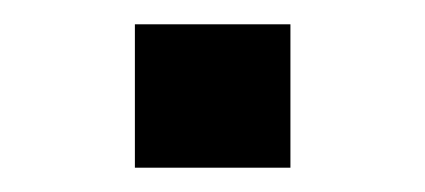

<svg xmlns="http://www.w3.org/2000/svg" viewBox="-20 -138 350 158"><path d="M91 0V-118H219V0Z"/></svg>

Font: Nunito Sans 7pt Expanded
Style: Regular
Weight: 400
Width: 7
Designer: Vernon Adams
Foundry: Vernon Adams
Version: Version 3.101;gftools[0.9.27]